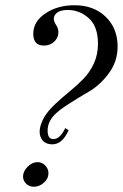

<svg xmlns="http://www.w3.org/2000/svg" viewBox="-20 -706 469 733"><path d="M180 -155Q145 -155 134.5 -184.5Q124 -214 149 -259Q164 -284 192 -310Q220 -336 246.5 -357.5Q273 -379 298 -404.5Q323 -430 338.5 -464Q354 -498 354 -539Q354 -605 319 -636.5Q284 -668 238 -668Q207 -668 193.5 -653.5Q180 -639 189 -620Q190 -617 194.5 -610Q199 -603 201 -596.5Q203 -590 203 -583Q203 -562 187 -547Q171 -532 148 -532Q107 -532 107 -577Q107 -624 153.5 -655Q200 -686 264 -686Q338 -686 383.5 -642Q429 -598 429 -528Q429 -471 395 -425.5Q361 -380 319 -356Q277 -332 232 -302.5Q187 -273 173 -248Q160 -227 162 -201Q164 -175 184 -175Q209 -175 229 -217L242 -209Q218 -155 180 -155ZM109 7Q92 7 80 -4.5Q68 -16 68 -32Q68 -52 85.5 -69.5Q103 -87 123 -87Q141 -87 153 -74Q165 -61 165 -45Q165 -24 147.5 -8.5Q130 7 109 7Z"/></svg>

Font: HK Venetian
Style: Italic
Weight: 400
Italic angle: -12°
Version: Version 1.000;PS 001.000;hotconv 1.0.88;makeotf.lib2.5.64775